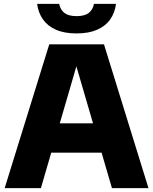

<svg xmlns="http://www.w3.org/2000/svg" viewBox="-20 -968 788 988"><path d="M4 0 233.5 -740H515L744 0H556L364 -657.5H382L190.5 0ZM180.5 -182.5 221 -333.5H526.5L566.5 -182.5ZM374 -796Q311 -796 268 -815Q225 -834 201 -868.2Q177 -902.5 171 -948H284.5Q290.5 -917.5 311.8 -901.2Q333 -885 374 -885Q415.5 -885 436.5 -901.2Q457.5 -917.5 463.5 -948H577Q571 -902 547 -868Q523 -834 480 -815Q437 -796 374 -796Z"/></svg>

Font: Encode Sans SC ExtraBold
Style: Regular
Weight: 800
Version: Version 3.002